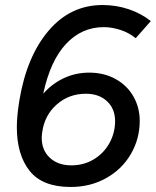

<svg xmlns="http://www.w3.org/2000/svg" viewBox="-20 -732 620 764"><path d="M47 -226Q47 -270 57 -332Q86 -507 173 -609.5Q260 -712 388 -712Q443 -712 493 -695Q543 -678 580 -648L520 -580Q493 -602 459 -613Q425 -624 393 -624Q305 -624 242.5 -557Q180 -490 152 -359Q187 -399 234 -421Q281 -443 335 -443Q394 -443 440 -417.5Q486 -392 511 -348Q536 -304 536 -251Q536 -180 501 -119.5Q466 -59 403 -23.5Q340 12 261 12Q149 12 98 -52Q47 -116 47 -226ZM146 -184Q146 -134 178.5 -104Q211 -74 264 -74Q314 -74 354 -98.5Q394 -123 416 -163.5Q438 -204 438 -250Q438 -299 406 -329Q374 -359 322 -359Q254 -359 205.5 -316Q157 -273 148 -206Q146 -192 146 -184Z"/></svg>

Font: Oak Sans Medium
Style: Italic
Weight: 500
Italic angle: -9.49998°
Foundry: Erik Kennedy, Walven
Version: Version 1.000